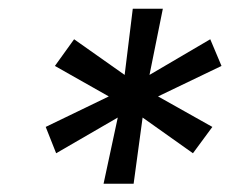

<svg xmlns="http://www.w3.org/2000/svg" viewBox="-20 -748 541 449"><path d="M222.2 -318.4 255.4 -473.1 111.3 -389.6 86.9 -451.2 234.4 -522.5 108.4 -593.8 153.3 -656.2 271.5 -572.8 290.5 -727.5H360.8L329.6 -572.8L471.7 -656.2L498 -593.8L349.6 -522.5L476.6 -451.2L431.2 -389.6L313.5 -473.1L292.5 -318.4Z"/></svg>

Font: Adwaita Sans
Style: Italic
Weight: 400
Italic angle: -9.39999°
Designer: Rasmus Andersson
Foundry: rsms
Version: Version 4.001;git-9221beed3